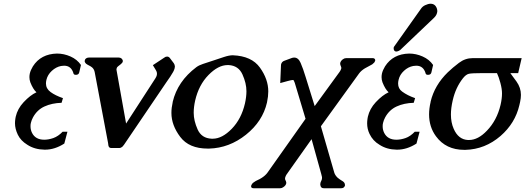

<svg xmlns="http://www.w3.org/2000/svg" viewBox="-20 -772 2808 1026"><path d="M340.3 -67.9 323.7 -4.9Q272.9 27.8 220.7 27.8H217.8Q164.6 26.9 126 1.5Q90.8 -20 75.4 -51.8Q60.1 -83.5 60.1 -113.3Q60.1 -125 62 -137.2Q63 -142.6 64 -148.4Q73.7 -190.9 106 -225.6Q141.6 -263.7 174.8 -278.8Q156.7 -294.9 142.1 -332Q137.2 -345.7 137.2 -359.9Q137.2 -369.1 139.2 -378.9Q143.6 -397.5 155.8 -417.5Q198.2 -483.9 284.7 -485.8Q321.3 -485.8 356.7 -470.2Q392.1 -454.6 412.6 -424.8L403.3 -384.8Q400.4 -372.1 385.3 -372.1Q373 -372.1 372.1 -381.8Q359.9 -420.9 322.8 -420.9Q314.9 -420.9 306.2 -419.4Q279.3 -414.1 256.8 -393.3Q234.4 -372.6 228 -345.2Q225.6 -335 225.6 -325.7Q225.6 -298.3 250.5 -280Q275.4 -261.7 316.4 -247.6L309.1 -222.7Q257.3 -221.2 217.8 -203.1Q178.2 -185.1 156.2 -144.5Q148.4 -129.9 145 -115.2Q142.6 -105.5 143.1 -96.2Q143.1 -78.1 151.4 -61.5Q169.9 -25.4 216.3 -25.4Q239.7 -25.4 265.4 -34.4Q291 -43.5 314.5 -67.9Z M603 -396 653.8 -111.8 810.1 -353Q815.9 -361.8 817.9 -370.1Q821.3 -384.3 812.5 -397.9L796.9 -423.8L856.9 -463.4Q864.3 -469.7 872.6 -469.7Q881.8 -469.7 887.7 -461.9L908.7 -434.1Q914.1 -426.3 914.6 -416.5Q914.6 -412.1 913.1 -406.7Q911.1 -398.4 905.3 -387.7Q892.1 -364.3 869.1 -332.5L642.1 2.4Q637.7 8.3 633.3 12.7Q625.5 19 616.7 19H575.7Q564.9 19 561.5 11.7Q559.6 9.3 558.8 2.2Q558.1 -4.9 557.6 -7.3L485.8 -387.7Q482.4 -403.3 471.7 -412.1Q464.4 -418 454.8 -422.6Q445.3 -427.2 439.9 -431.6Q435.5 -435.1 432.6 -442.9Q432.6 -446.8 433.1 -449.2Q433.6 -451.7 435.5 -455.6Q442.9 -464.4 455.1 -464.4H615.2Q622.6 -464.4 629.4 -459.5Q634.8 -454.1 636.2 -448.7Q636.2 -445.3 636.2 -443.4Q634.3 -435.5 624.5 -428.2Q606.9 -415 605.5 -412.1Q604 -409.2 603 -405.3Q601.6 -400.9 603 -396Z M1406.7 -224.1Q1383.3 -123 1294.2 -52Q1205.1 19 1097.7 22H1089.8Q990.2 22 943.1 -40.5Q896 -103 896 -168.5Q896 -195.8 902.8 -225.6V-227.1Q928.7 -337.4 1029.3 -413.1Q1043 -423.3 1064.2 -430.2Q1085.4 -437 1116.7 -447.5Q1147.9 -458 1176.3 -467.3Q1204.6 -476.6 1222.7 -476.6H1224.6Q1324.7 -472.7 1369.1 -410.6Q1413.6 -348.6 1413.6 -283.7Q1413.6 -256.8 1407.2 -227.1ZM1196.3 -424.3Q1146 -424.3 1094 -371.1Q1042 -317.9 1022.9 -234.9Q1015.1 -200.2 1015.1 -169.4Q1015.1 -127 1036.1 -80.1Q1057.1 -33.2 1110.8 -30.8H1117.2Q1167 -30.8 1218.5 -83.7Q1270 -136.7 1289.1 -219.7Q1296.9 -254.4 1296.9 -284.7Q1296.9 -327.1 1275.6 -374.3Q1254.4 -421.4 1201.7 -424.3Z M1794.9 -388.2Q1802.2 -398.4 1803.7 -406.7L1804.2 -407.7Q1804.7 -411.1 1798.8 -425.3Q1796.9 -431.2 1798.3 -437Q1799.3 -440.9 1802.2 -445.3Q1807.6 -452.6 1813 -455.6Q1820.3 -461.4 1830.1 -461.4H1971.7Q1983.9 -461.4 1985.4 -449.7L1984.4 -447.3Q1983.4 -442.9 1980 -438Q1974.1 -431.6 1969.2 -428.2Q1960 -422.4 1950 -417.7Q1939.9 -413.1 1929.7 -406.7Q1909.2 -394 1898.4 -378.9L1694.8 -97.2L1766.6 151.4Q1771 165 1784.2 177.7Q1789.6 182.6 1795.7 186.5Q1801.8 190.4 1807.1 193.8Q1819.8 200.7 1822.3 210Q1823.2 212.4 1823.7 217.8Q1822.3 224.1 1820.3 225.6Q1815.4 233.9 1802.7 233.9H1710Q1693.8 233.9 1691.9 216.8Q1691.4 215.8 1691.4 213.4Q1691.4 210 1692.4 205.6Q1693.8 199.7 1696.3 195.6Q1698.7 191.4 1699.7 187Q1701.2 180.2 1700.7 174.3Q1700.2 169.9 1696.8 158.2L1645 -28.3L1511.2 160.6Q1506.3 168 1503.9 176.8L1503.4 180.7Q1502 186 1508.3 197.3Q1510.7 203.1 1509.3 209Q1508.3 213.4 1504.4 218.8Q1501 223.6 1492.7 229Q1485.4 233.9 1477.1 233.9H1335Q1320.8 233.9 1321.8 221.7Q1323.2 216.3 1326.7 211.4Q1329.6 205.6 1338.4 200.7Q1346.2 194.8 1356.4 190.4Q1366.7 186 1377.4 179.2Q1397 167 1408.7 151.4L1612.8 -137.2L1555.2 -329.1Q1550.3 -344.7 1545.9 -344.7Q1538.1 -344.7 1517.1 -338.9L1477.5 -328.1L1481.4 -419.9Q1481.9 -426.3 1481.9 -427.7Q1485.4 -442.4 1499.5 -447.3L1538.6 -461.9Q1544.9 -464.4 1552.2 -464.4Q1574.2 -464.4 1586.4 -436Q1599.6 -405.8 1613.3 -360.4L1661.6 -205.1Z M2118.7 -504.9Q2114.7 -502 2110.4 -500Q2102.5 -496.6 2097.7 -496.6Q2087.9 -496.6 2084.5 -506.8Q2083 -512.2 2084 -518.6L2085 -521.5L2228 -723.1Q2236.8 -737.3 2251.5 -744.1Q2268.1 -752 2280.8 -752Q2305.7 -752 2314.5 -726.6Q2316.9 -719.2 2316.9 -711.9Q2316.9 -707.5 2315.4 -703.1Q2312 -689 2299.3 -676.8ZM2222.2 -67.9 2205.6 -4.9Q2154.8 27.8 2102.5 27.8H2099.6Q2046.4 26.9 2007.8 1.5Q1972.2 -19.5 1954.6 -56.6Q1941.9 -83 1941.9 -112.8Q1941.9 -124.5 1943.8 -137.2Q1944.8 -142.6 1945.8 -148.4Q1955.6 -190.9 1987.8 -225.6Q2023.4 -263.7 2056.6 -278.8Q2038.6 -294.9 2023.9 -332Q2019 -345.7 2019 -359.9Q2019 -369.1 2021 -378.9Q2025.4 -397.5 2037.6 -417.5Q2080.1 -483.9 2166.5 -485.8Q2203.1 -485.8 2238.3 -470.2Q2273.9 -454.6 2294.4 -424.8L2285.2 -384.8Q2282.2 -372.1 2267.1 -372.1Q2254.9 -372.1 2253.9 -381.8Q2241.7 -420.9 2204.6 -420.9Q2196.8 -420.9 2188 -419.4Q2160.6 -414.1 2138.7 -393.6Q2116.2 -373 2109.9 -345.2Q2107.4 -335 2107.4 -325.7Q2107.4 -298.3 2128.9 -282.7Q2157.2 -261.7 2198.2 -247.6L2190.9 -222.7Q2138.7 -221.2 2099.6 -203.1Q2060.1 -185.1 2038.1 -144.5Q2030.3 -129.9 2026.9 -115.2Q2024.4 -105.5 2024.9 -96.2Q2024.9 -78.1 2033.2 -61.5Q2051.8 -25.4 2098.1 -25.4Q2121.6 -25.4 2147 -34.2Q2172.4 -43 2196.3 -67.9Z M2558.6 -381.3Q2501.5 -381.3 2485.6 -377.7Q2469.7 -374 2453.6 -353.5Q2414.6 -303.7 2399.4 -236.3L2398.9 -234.4Q2389.6 -193.8 2389.6 -160.2Q2389.6 -117.2 2404.3 -84Q2429.2 -26.4 2480.5 -23.9H2486.3Q2534.7 -23.9 2582 -73.7Q2635.3 -128.9 2654.8 -211.4Q2662.6 -244.6 2662.6 -272.9Q2662.6 -296.4 2654.1 -328.4Q2645.5 -360.4 2635.7 -381.3ZM2767.6 -461.4 2749 -381.3H2707Q2716.3 -369.6 2740 -336.4Q2763.7 -303.2 2763.7 -265.1Q2763.7 -247.6 2759.3 -227.1L2755.4 -210Q2732.9 -113.3 2654.8 -45.4Q2572.3 25.9 2467.3 28.8H2460.9Q2362.8 28.8 2309.6 -43.9Q2272.9 -93.8 2272.9 -160.6Q2272.9 -192.4 2281.2 -227.5V-229Q2302.2 -316.9 2373 -385.7Q2398.9 -410.6 2432.4 -436Q2465.8 -461.4 2505.9 -461.4Z"/></svg>

Font: Caudex
Style: Bold
Weight: 700
Italic angle: -13°
Version: Version 1.04